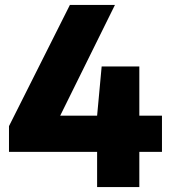

<svg xmlns="http://www.w3.org/2000/svg" viewBox="-20 -760 693 780"><path d="M16.5 -143V-247.5L264 -740H447L203.5 -247.5L183.5 -290H638V-143ZM374.5 0V-290L393 -490H546V0Z"/></svg>

Font: Encode Sans Condensed Thin ExtraBold
Style: Regular
Weight: 800
Version: Version 3.002